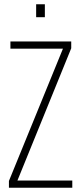

<svg xmlns="http://www.w3.org/2000/svg" viewBox="-20 -883 381 903"><path d="M22 0V-32L276 -654H29V-688H315V-656L62 -34H320V0ZM150 -802V-863H191V-802Z"/></svg>

Font: Saira ExtraCondensed Thin
Style: Regular
Weight: 250
Width: 2
Designer: Hector Gatti with collaboration of the Omnibus-Type team
Foundry: Omnibus-Type
Version: Version 1.101